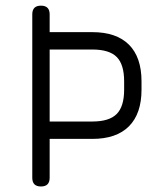

<svg xmlns="http://www.w3.org/2000/svg" viewBox="-20 -676 570 696"><path d="M128.5 0Q97 0 97 -31.5V-624Q97 -655.5 128.5 -655.5Q160 -655.5 160 -624V-559.5H314.5Q402 -559.5 447.5 -514Q493 -468.5 493 -381V-351Q493 -264 447.5 -218.2Q402 -172.5 314.5 -172.5H160V-31.5Q160 0 128.5 0ZM160 -235.5H314.5Q376 -235.5 403 -262.8Q430 -290 430 -351V-381Q430 -442.5 403 -469.5Q376 -496.5 314.5 -496.5H160Z"/></svg>

Font: Jura Light Medium
Style: Regular
Weight: 500
Version: Version 5.106